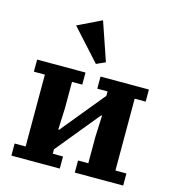

<svg xmlns="http://www.w3.org/2000/svg" viewBox="-118 -913 920 1012"><g transform="rotate(15 342.0 -407.0)"><path d="M37 -66H97V-458H37V-524H301V-458H245V-313L240 -197H245L439 -434V-458H383V-524H647V-458H587V-66H647V0H383V-66H439V-211L444 -327H439L245 -90V-66H301V0H37ZM189 -751 319 -814 391 -604 342 -582Z"/></g></svg>

Font: IBM Plex Serif
Style: Bold
Weight: 700
Designer: Mike Abbink, Paul van der Laan, Pieter van Rosmalen
Foundry: Bold Monday
Version: Version 2.008